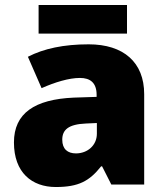

<svg xmlns="http://www.w3.org/2000/svg" viewBox="-20 -741 663 771"><path d="M490 -721H135V-606H490ZM336 -563C236 -563 156 -546 92 -513L147 -387C201 -411 257 -428 301 -428C342 -428 368 -409 368 -360V-352L276 -349C120 -342 36 -287 36 -169C36 -48 108 10 204 10C296 10 339 -14 386 -73H390L427 0H559V-363C559 -491 476 -563 336 -563ZM325 -245 369 -247V-204C369 -157 331 -125 285 -125C252 -125 230 -142 230 -180C230 -220 255 -242 325 -245Z"/></svg>

Font: Noto Sans Canadian Aboriginal Black
Style: Regular
Weight: 900
Designer: Monotype Design Team, Typotheque's Kevin King
Foundry: Monotype Imaging Inc.
Version: Version 2.004